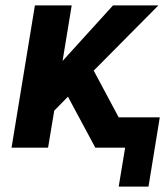

<svg xmlns="http://www.w3.org/2000/svg" viewBox="-20 -550 616 715"><path d="M533 145 575 -113H422L329 -287L570 -530H401L213 -323L247 -530H110L23 0H159L182 -138L233 -190L335 0H446L422 145Z"/></svg>

Font: Iosevka Sparkle XBdObl
Style: Regular
Weight: 800
Italic angle: -9°
Designer: Belleve Invis
Foundry: Belleve Invis
Version: Version 4.5.0; ttfautohint (v1.8.3)